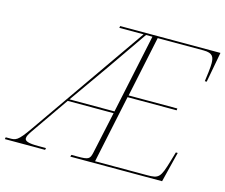

<svg xmlns="http://www.w3.org/2000/svg" viewBox="-163 -850 1156 986"><g transform="rotate(15 415.5 -357.0)"><path d="M-62 0H152L154 -10H112C61 -10 41 -17 41 -32C41 -44 49 -56 61 -74L199 -273H443L395 -50C387 -15 381 -10 322 -10H289L286 0H774L814 -161H804L790 -113C762 -17 754 -10 691 -10H415L491 -371H752L753 -381H494L562 -704H806C857 -704 862 -682 863 -652C864 -634 856 -573 853 -553H863L893 -714H360L358 -704H487L58 -88C3 -9 -6 -10 -43 -10H-60ZM206 -283 354 -493C394 -550 465 -653 500 -704H534L445 -283Z"/></g></svg>

Font: Noto Serif Display Thin
Style: Italic
Weight: 100
Italic angle: -12°
Designer: Monotype Design Team
Foundry: Monotype Imaging Inc.
Version: Version 2.009